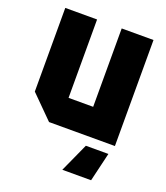

<svg xmlns="http://www.w3.org/2000/svg" viewBox="-139 -656 826 953"><g transform="rotate(20 274.0 -180.0)"><path d="M507 -560V0H159L41 -118V-560H209V-146H339V-560ZM490 48 454 200H302L371 48Z"/></g></svg>

Font: Tektur SemiCondensed
Style: Bold
Weight: 700
Width: 4
Designer: Adam Jagosz
Foundry: Adam Jagosz
Version: Version 1.005;gftools[0.9.30]